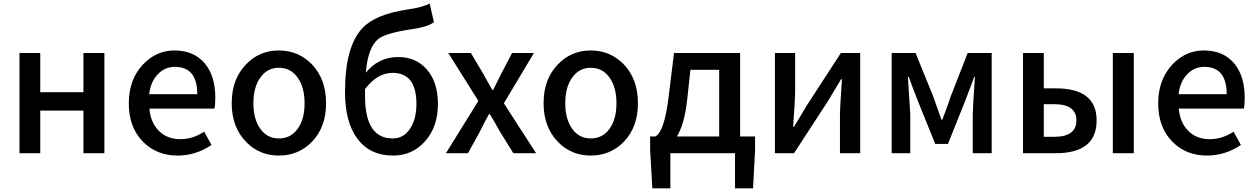

<svg xmlns="http://www.w3.org/2000/svg" viewBox="-20 -841 6895 1054"><path d="M87 -550H201V-335H438V-550H553V0H438V-234H201V0H87Z M765 -63Q687 -142 687 -274Q687 -403 764 -486Q837 -564 938 -564Q1045 -564 1105 -492Q1162 -423 1162 -303Q1162 -267 1157 -245H800Q807 -167 853 -122Q898 -77 970 -77Q1038 -77 1101 -118L1141 -45Q1054 13 955 13Q840 13 765 -63ZM1063 -324Q1063 -474 940 -474Q886 -474 848 -435Q807 -394 799 -324Z M1331 -62Q1252 -143 1252 -274Q1252 -407 1331 -488Q1404 -564 1511 -564Q1618 -564 1692 -488Q1770 -407 1770 -274Q1770 -143 1692 -62Q1618 13 1511 13Q1404 13 1331 -62ZM1614 -134Q1652 -186 1652 -274Q1652 -362 1614 -415Q1576 -469 1511 -469Q1447 -469 1409 -415Q1371 -362 1371 -274Q1371 -187 1409 -134Q1447 -81 1511 -81Q1576 -81 1614 -134Z M1984 -312Q1984 -81 2136 -81Q2195 -81 2230 -133Q2266 -186 2266 -271Q2266 -441 2135 -441Q2051 -441 1984 -352ZM2362 -719Q2327 -693 2243 -681Q2099 -660 2058 -628Q2000 -583 1988 -442Q2059 -528 2166 -528Q2263 -528 2322 -461Q2384 -391 2384 -271Q2384 -143 2312 -64Q2243 13 2137 13Q2012 13 1943 -78Q1874 -169 1874 -336Q1874 -585 1969 -686Q2040 -763 2219 -789Q2294 -800 2339 -821Z M2606 -287 2441 -550H2565L2631 -439Q2647 -409 2683 -347H2687L2733 -439L2791 -550H2911L2746 -274L2923 0H2798L2726 -116Q2692 -178 2669 -214H2664Q2641 -173 2613 -116L2549 0H2428Z M3043 -62Q2964 -143 2964 -274Q2964 -407 3043 -488Q3116 -564 3223 -564Q3330 -564 3404 -488Q3482 -407 3482 -274Q3482 -143 3404 -62Q3330 13 3223 13Q3116 13 3043 -62ZM3326 -134Q3364 -186 3364 -274Q3364 -362 3326 -415Q3288 -469 3223 -469Q3159 -469 3121 -415Q3083 -362 3083 -274Q3083 -187 3121 -134Q3159 -81 3223 -81Q3288 -81 3326 -134Z M3928 -92V-458H3770L3752 -290Q3737 -159 3696 -92ZM4125 -92V-18L4114 193H4015V0H3660V193H3561L3549 -18V-92H3578Q3628 -119 3651 -314L3680 -550H4043V-92Z M4234 -550H4345V-345Q4345 -299 4334 -145H4339L4409 -262L4596 -550H4702V0H4591V-205Q4591 -250 4602 -406H4597Q4547 -321 4527 -289L4339 0H4234Z M4875 -550H5006L5102 -314Q5145 -194 5148 -184H5153L5177 -248L5200 -314L5292 -550H5424V0H5320V-214Q5320 -242 5332 -419H5328Q5319 -393 5302 -349L5276 -281L5184 -51H5114L5021 -281Q4985 -372 4969 -419H4964Q4977 -227 4977 -214V0H4875Z M5596 -550H5710V-356H5776Q6000 -356 6000 -180Q6000 0 5776 0H5596ZM5767 -90Q5889 -90 5889 -180Q5889 -269 5767 -269H5710V-90ZM6089 -550H6204V0H6089Z M6416 -63Q6338 -142 6338 -274Q6338 -403 6415 -486Q6488 -564 6589 -564Q6696 -564 6756 -492Q6813 -423 6813 -303Q6813 -267 6808 -245H6451Q6458 -167 6504 -122Q6549 -77 6621 -77Q6689 -77 6752 -118L6792 -45Q6705 13 6606 13Q6491 13 6416 -63ZM6714 -324Q6714 -474 6591 -474Q6537 -474 6499 -435Q6458 -394 6450 -324Z"/></svg>

Font: Noto Sans S Chinese Medium
Style: Regular
Weight: 500
Designer: Ryoko NISHIZUKA  (kana & ideographs); Paul D. Hunt (Latin, Greek & Cyrillic); Wenlong ZHANG  (bopomofo); Sandoll Communi
Foundry: Adobe Systems Incorporated
Version: Version 1.000;PS 1;hotconv 1.0.78;makeotf.lib2.5.61930